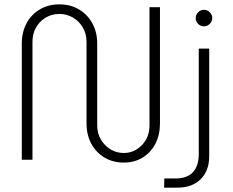

<svg xmlns="http://www.w3.org/2000/svg" viewBox="-20 -733 1071 881"><path d="M548 13Q498 13 459.5 -10Q421 -33 399 -73.5Q377 -114 377 -167V-542Q377 -578 360 -607Q343 -636 314.5 -652.5Q286 -669 253 -669Q218 -669 190 -652.5Q162 -636 145.5 -607Q129 -578 129 -542V0H80V-533Q80 -586 102 -626.5Q124 -667 163 -690Q202 -713 253 -713Q303 -713 342 -690Q381 -667 403.5 -626.5Q426 -586 426 -533V-158Q426 -121 443 -92.5Q460 -64 487.5 -47.5Q515 -31 548 -31Q596 -31 631 -67Q666 -103 666 -158V-700H714V-167Q714 -114 693 -73.5Q672 -33 634.5 -10Q597 13 548 13ZM733 128 734 86H784Q839 86 865.5 57Q892 28 892 -26V-510H940V-17Q940 50 901 89Q862 128 794 128ZM916 -612Q900 -612 889 -623.5Q878 -635 878 -650Q878 -665 889 -676.5Q900 -688 916 -688Q931 -688 942.5 -676.5Q954 -665 954 -650Q954 -635 942.5 -623.5Q931 -612 916 -612Z"/></svg>

Font: MuseoModerno ExtraLight
Style: Regular
Weight: 200
Designer: Pablo Cosgaya, Héctor Gatti, Marcela Romero, and the Authors of The MuseoModerno Project.
Foundry: Omnibus-Type Team
Version: Version 1.001